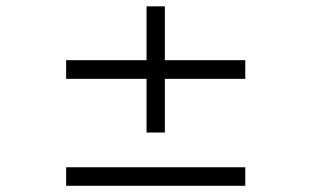

<svg xmlns="http://www.w3.org/2000/svg" viewBox="-20 -598 1002 618"><path d="M192.9 0V-59.6H769.5V0ZM510.7 -344.2V-171.4H451.7V-344.2H192.9V-404.3H451.7V-577.6H510.7V-404.3H769.5V-344.2Z"/></svg>

Font: Doulos SIL CyrE
Style: Regular
Weight: 400
Designer: Walt Agee, Victor Gaultney, Peter Martin, Debbi Hosken, Becca Hirsbrunner
Foundry: SIL International
Version: Version 5.000